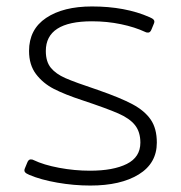

<svg xmlns="http://www.w3.org/2000/svg" viewBox="-20 -560 561 595"><path d="M71 -18Q61 -22 57.5 -26.5Q54 -31 57 -38L64 -55Q68 -66 75 -66Q81 -66 84 -64Q115 -49 163 -40Q211 -31 259 -31Q331 -31 373 -52Q415 -73 415 -118Q415 -151 398.5 -172Q382 -193 346.5 -208.5Q311 -224 236 -249Q181 -267 147 -284.5Q113 -302 91.5 -330.5Q70 -359 70 -402Q70 -469 123 -504.5Q176 -540 265 -540Q368 -540 443 -507Q453 -503 456.5 -498.5Q460 -494 457 -487L450 -470Q446 -459 439 -459Q433 -459 430 -461Q398 -476 355 -485Q312 -494 265 -494Q122 -494 122 -402Q122 -369 137.5 -350Q153 -331 182.5 -318Q212 -305 284 -281Q353 -257 390.5 -237Q428 -217 447 -189.5Q466 -162 466 -118Q466 -54 410 -19.5Q354 15 260 15Q209 15 157.5 6Q106 -3 71 -18Z"/></svg>

Font: Mitr ExtraLight
Style: Regular
Weight: 250
Designer: Thanarat Vachiruckul
Foundry: Cadson Demak Co.,Ltd.
Version: Version 1.000